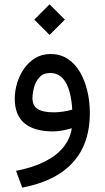

<svg xmlns="http://www.w3.org/2000/svg" viewBox="-20 -607 484 889"><path d="M209.5 -586.9 138.7 -516.1 209.5 -445.3 280.3 -516.1ZM396 -83.5Q396 -135.3 384.8 -184.1Q373.5 -232.9 351.1 -272Q328.6 -311 294.2 -334Q259.8 -356.9 213.4 -356.9Q174.3 -356.9 143.6 -338.4Q112.8 -319.8 91.6 -289.3Q70.3 -258.8 59.3 -222.4Q48.3 -186 48.3 -149.9Q48.3 -73.7 93.5 -36.1Q138.7 1.5 226.6 1.5Q245.1 1.5 269.5 -2.9Q293.9 -7.3 312.5 -13.2Q304.7 37.1 272 76.4Q239.3 115.7 184.3 142.6Q129.4 169.4 54.2 184.1L83 261.7Q187 241.7 256.6 196.5Q326.2 151.4 361.1 81.3Q396 11.2 396 -83.5ZM229 -86.9Q179.2 -86.9 154.8 -102.1Q130.4 -117.2 130.4 -152.8Q130.4 -174.8 137.5 -201.9Q144.5 -229 162.4 -249Q180.2 -269 212.4 -269Q235.8 -269 253.7 -258.1Q271.5 -247.1 284.2 -225.3Q296.9 -203.6 304.4 -172.1Q312 -140.6 314.5 -99.6Q293.5 -93.3 271.5 -90.1Q249.5 -86.9 229 -86.9Z"/></svg>

Font: Vazirmatn NL
Style: Regular
Weight: 400
Designer: Saber Rastikerdar
Foundry: Saber Rastikerdar
Version: Version 33.003